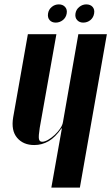

<svg xmlns="http://www.w3.org/2000/svg" viewBox="-20 -855 507 875"><path d="M260 -270Q232 -229 201.5 -211.5Q171 -194 136 -194Q86 -194 58 -227Q30 -260 40 -320L107 -699H237L161 -272Q155 -234 157.5 -221.5Q160 -209 172 -209Q184 -209 199.5 -218Q215 -227 229.5 -240.5Q244 -254 254.5 -269.5Q265 -285 267 -299L337 -699H467L344 0H214L262 -270ZM199 -794Q202 -812 216 -823.5Q230 -835 248 -835Q266 -835 276.5 -823.5Q287 -812 284 -794Q281 -775 266.5 -763.5Q252 -752 234 -752Q216 -752 206 -763.5Q196 -775 199 -794ZM324 -794Q327 -812 341.5 -823.5Q356 -835 373 -835Q392 -835 402 -823.5Q412 -812 409 -794Q406 -775 392 -763.5Q378 -752 359 -752Q342 -752 331.5 -763.5Q321 -775 324 -794Z"/></svg>

Font: Moniqa Black Ita Display
Style: Italic
Weight: 900
Italic angle: -10°
Designer: Rajesh Rajput
Foundry: Rajesh Rajput
Version: Version 1.000